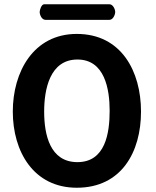

<svg xmlns="http://www.w3.org/2000/svg" viewBox="-20 -873 730 900"><path d="M40 -350C40 -163 137 7 340 7C549 7 641 -160 641 -350C641 -538 549 -714 340 -714C136 -714 40 -535 40 -350ZM187 -350C187 -453 213 -594 343 -594C471 -594 494 -455 494 -354C494 -249 474 -113 343 -113C214 -113 187 -242 187 -350ZM166 -817C166 -803 176 -780 193 -780H493C510 -780 520 -804 520 -817C520 -829 510 -853 493 -853H187C174 -853 166 -826 166 -817Z"/></svg>

Font: Asimov Print
Style: C
Weight: 500
Designer: Google
Version: Version 2.000980: 2014